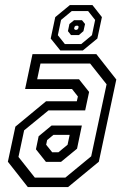

<svg xmlns="http://www.w3.org/2000/svg" viewBox="-20 -760 504 780"><path d="M93 0 12 -103 42.5 -245.5 167 -348.5H292L296.5 -368L272.5 -398.5H82L112 -540H371.5L452.5 -437L381.5 -103L256.5 0ZM121.5 -38.5H245.5L350.5 -125L413 -417.5L346 -502H144.5L131 -438H301L342 -386.5L326 -311.5H177L78 -230.5L55 -122.5ZM166.5 -102.5 126 -153.5 137 -206.5 189.5 -250H312.5L293 -156L228 -102.5ZM192 -141.5H217.5L254.5 -172L263 -212H197L171.5 -191L167.5 -172ZM225 -555 186 -603.5 204.5 -690.5 264 -739.5H355.5L394 -690.5L375.5 -603.5L316.5 -555ZM243.5 -581H310L353.5 -617L366.5 -679L338 -715H271.5L228 -679L215 -617ZM268.5 -617.5 256 -633.5 262 -662.5 281 -678H313L325.5 -662.5L319 -633.5L300.5 -617.5ZM284.5 -639H293L297.5 -643.5L299.5 -651.5L296.5 -655.5H288L283 -651.5L281 -643.5Z"/></svg>

Font: Tourney Condensed Regular
Style: Italic
Weight: 400
Width: 3
Italic angle: -12°
Designer: Tyler Finck
Foundry: Etcetera Type Co
Version: Version 1.010; ttfautohint (v1.8.3)